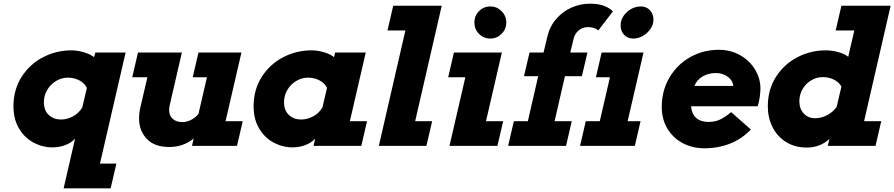

<svg xmlns="http://www.w3.org/2000/svg" viewBox="-20 -791 4849 1041"><path d="M264 8Q210 8 161.5 -18Q113 -44 83 -94.5Q53 -145 53 -214Q53 -305 97 -374Q141 -443 213 -480.5Q285 -518 367 -518Q400 -518 435 -507.5Q470 -497 490 -481L497 -506H661L522 96H611L580 230H325L387 -39Q368 -18 335.5 -5Q303 8 264 8ZM426 -208 451 -314Q439 -340 410.5 -355Q382 -370 349 -370Q314 -370 284 -352Q254 -334 236 -303.5Q218 -273 218 -237Q218 -192 244.5 -167.5Q271 -143 310 -143Q343 -143 374.5 -159.5Q406 -176 426 -208Z M1289 -506 1203 -134H1296L1265 0H1021L1030 -40Q974 6 898 6Q820 6 779 -35Q734 -80 734 -149Q734 -179 741 -208L779 -372H697L728 -506H966L900 -220Q897 -207 897 -195Q897 -164 916.5 -146.5Q936 -129 968 -129Q992 -129 1015 -140.5Q1038 -152 1056 -173L1102 -372H1025L1056 -506Z M1877 -134H1970L1939 0H1680L1689 -39Q1669 -18 1637 -5Q1605 8 1566 8Q1512 8 1463.5 -18Q1415 -44 1385 -94.5Q1355 -145 1355 -214Q1355 -305 1399 -374Q1443 -443 1515 -480.5Q1587 -518 1669 -518Q1703 -518 1737.5 -507.5Q1772 -497 1791 -481L1797 -506H1963ZM1728 -208 1753 -314Q1741 -340 1712.5 -355Q1684 -370 1651 -370Q1616 -370 1586 -352Q1556 -334 1538 -303.5Q1520 -273 1520 -237Q1520 -192 1546.5 -167.5Q1573 -143 1612 -143Q1645 -143 1677 -159.5Q1709 -176 1728 -208Z M2112 -760H2375L2231 -134H2323L2292 0H2034L2178 -626H2081Z M2639 -756Q2674 -756 2699.5 -730.5Q2725 -705 2725 -669Q2725 -633 2699.5 -607.5Q2674 -582 2639 -582Q2602 -582 2577 -607.5Q2552 -633 2552 -669Q2552 -705 2577 -730.5Q2602 -756 2639 -756ZM2441 -506H2701L2615 -134H2708L2677 0H2417L2503 -372H2410Z M3165 -506 3135 -378H3043L2987 -134H3080L3049 0H2735L2766 -134H2842L2898 -378H2821L2851 -506H2927L2947 -590Q2960 -647 2995.5 -688Q3031 -729 3079 -750Q3127 -771 3178 -771Q3228 -771 3258.5 -758Q3289 -745 3303 -729L3224 -626Q3203 -644 3168 -644Q3140 -644 3118 -626.5Q3096 -609 3089 -577L3072 -506ZM3455 -756Q3485 -756 3504 -735.5Q3523 -715 3523 -685Q3523 -658 3507 -634.5Q3491 -611 3466 -596.5Q3441 -582 3414 -582Q3383 -582 3364 -602Q3345 -622 3345 -653Q3345 -694 3378.5 -725Q3412 -756 3455 -756ZM3242 -506H3469L3383 -134H3453L3422 0H3125L3156 -134H3232L3287 -372H3211Z M3739 -171Q3762 -130 3822 -130Q3858 -130 3885.5 -143.5Q3913 -157 3944 -183L4051 -89Q4003 -38 3938.5 -12.5Q3874 13 3799 13Q3735 13 3682.5 -14.5Q3630 -42 3599 -93Q3568 -144 3568 -211Q3568 -301 3610.5 -372Q3653 -443 3723.5 -482Q3794 -521 3877 -521Q3941 -521 3992.5 -492Q4044 -463 4073.5 -414.5Q4103 -366 4103 -311Q4103 -291 4099 -263Q4095 -235 4088 -215H3727Q3729 -190 3739 -171ZM3745 -325H3956Q3954 -353 3927 -374Q3900 -395 3861 -395Q3821 -395 3789.5 -376.5Q3758 -358 3745 -325Z M4809 -760 4665 -134H4758L4727 0H4468L4477 -38Q4457 -18 4425.5 -4.5Q4394 9 4354 9Q4290 9 4242 -21Q4194 -51 4168.5 -102Q4143 -153 4143 -214Q4143 -305 4187 -374Q4231 -443 4303 -480.5Q4375 -518 4457 -518Q4491 -518 4525.5 -508.5Q4560 -499 4579 -483L4612 -626H4511L4542 -760ZM4516 -211 4542 -321Q4530 -345 4502 -359Q4474 -373 4442 -373Q4407 -373 4378 -355.5Q4349 -338 4331.5 -308Q4314 -278 4314 -242Q4314 -201 4338 -175.5Q4362 -150 4399 -150Q4433 -150 4464.5 -166.5Q4496 -183 4516 -211Z"/></svg>

Font: Arvo
Style: Bold Italic
Weight: 700
Italic angle: -13°
Designer: Anton Koovit (Cyrillic Expansion: Cyreal)
Foundry: Anton Koovit, Yassin Baggar
Version: Version 3.000